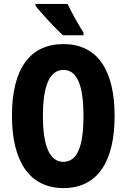

<svg xmlns="http://www.w3.org/2000/svg" viewBox="-20 -950 646 980"><path d="M325 -930H161V-921C187 -886 267 -801 301 -770H406V-784C386 -814 343 -890 325 -930ZM565 -358C565 -591 478 -725 304 -725C132 -725 41 -598 41 -359C41 -127 130 10 304 10C478 10 565 -125 565 -358ZM199 -358C199 -514 234 -593 304 -593C372 -593 406 -518 406 -358C406 -199 373 -124 303 -124C235 -124 199 -202 199 -358Z"/></svg>

Font: Noto Sans Lao UI ExtCond ExtBd
Style: Regular
Weight: 800
Width: 2
Designer: Monotype Design Team
Foundry: Monotype Imaging Inc.
Version: Version 2.000